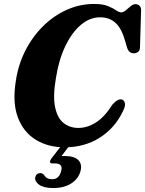

<svg xmlns="http://www.w3.org/2000/svg" viewBox="-20 -733 734 971"><path d="M598.5 -229Q608.5 -225 611.8 -210.5Q615 -196 601 -169Q560.5 -84.5 483.5 -36.2Q406.5 12 307.5 12Q223.5 12 161.2 -26Q99 -64 70.8 -138.2Q42.5 -212.5 59.5 -320Q71.5 -404.5 107.8 -476Q144 -547.5 198 -600.8Q252 -654 318 -683.5Q384 -713 456 -713Q500 -713 526 -702.2Q552 -691.5 567.2 -681Q582.5 -670.5 593 -670.5Q604 -670.5 616 -680.8Q628 -691 640.5 -701.5Q653 -712 664.5 -712Q677.5 -712 685.8 -703.8Q694 -695.5 693.5 -680.5L688 -495.5Q688 -479 679 -471.2Q670 -463.5 656.5 -463.5Q631 -463.5 622 -494L612.5 -527Q594.5 -590.5 563.5 -618Q532.5 -645.5 486 -645.5Q434 -645.5 388.2 -606.5Q342.5 -567.5 309.8 -498.5Q277 -429.5 263 -339Q247 -247.5 258.5 -191.8Q270 -136 301.5 -111Q333 -86 376 -86Q422 -86 465.8 -114Q509.5 -142 548 -203.5Q578 -237.5 598.5 -229ZM298.5 -7H339L291 56.5Q298.5 56 307.5 56Q355.5 56 376 76.5Q396.5 97 387 133Q376.5 171.5 340.2 194.8Q304 218 249 218Q203 218 179.2 202Q155.5 186 158 164.5Q163 143 182.5 142.5Q189.5 142 194.2 144.8Q199 147.5 203 152Q215 173.5 244 173.5Q279 173.5 289.5 131.5Q299.5 93.5 258.5 93.5H245.5Q234 93.5 233 86.5Q232 79.5 240 68.5Z"/></svg>

Font: Fraunces 72pt S050
Style: Bold Italic
Weight: 700
Italic angle: -16°
Version: Version 1.000; ttfautohint (v1.8.3)